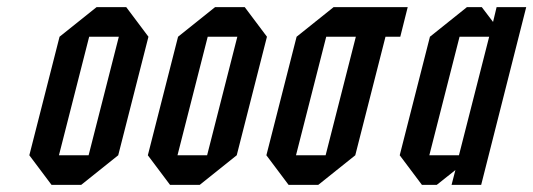

<svg xmlns="http://www.w3.org/2000/svg" viewBox="-20 -520 1500 540"><path d="M125 0 62.5 -83.3 147.5 -416.7 251.7 -500H335L397.5 -416.7L312.5 -83.3L208.3 0ZM145.8 -83.3H229.2L314.2 -416.7H230.8Z M458.3 0 395.8 -83.3 480.8 -416.7 585 -500H668.3L730.8 -416.7L645.8 -83.3L541.7 0ZM479.2 -83.3H562.5L647.5 -416.7H564.2Z M1064.2 -416.7 979.2 -83.3 875 0H791.7L729.2 -83.3L814.2 -416.7L918.3 -500H1126.7L1105.8 -416.7ZM897.5 -416.7 812.5 -83.3H895.8L980.8 -416.7Z M1260.8 -41.7 1208.3 0H1166.7L1104.2 -83.3L1189.2 -416.7L1293.3 -500H1335L1366.7 -458.3L1376.7 -500H1460L1333.3 0H1250ZM1355.8 -416.7H1272.5L1187.5 -83.3H1270.8Z"/></svg>

Font: Yulong
Style: Italic
Weight: 400
Italic angle: -14.25°
Designer: GGBotNet
Foundry: f0n7.com
Version: 1.00